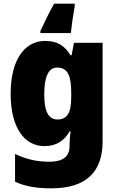

<svg xmlns="http://www.w3.org/2000/svg" viewBox="-20 -879 639 1046"><path d="M387 -845V-859H275C244 -804 223 -759 200 -710V-699H366C370 -740 378 -796 387 -845ZM226 -656C113 -656 38 -552 38 -368C38 -186 111 -83 222 -83C291 -83 331 -115 359 -163H365C361 -139 359 -111 359 -92V-83C359 -25 321 2 250 2C177 2 126 -11 62 -40V111C119 137 179 147 259 147C451 147 539 57 539 -110V-646H383L370 -578H364C334 -628 294 -656 226 -656ZM291 -511C350 -511 368 -465 368 -374V-349C368 -267 348 -228 293 -228C245 -228 221 -270 221 -365C221 -462 245 -511 291 -511Z"/></svg>

Font: Noto Sans Kannada UI SemiCondensed Black
Style: Regular
Weight: 900
Width: 4
Designer: Jelle Bosma - Monotype Design Team
Foundry: Monotype Imaging Inc.
Version: Version 2.005